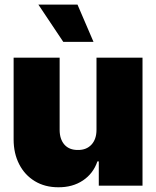

<svg xmlns="http://www.w3.org/2000/svg" viewBox="-20 -792 666 819"><path d="M391.6 -238.3V-545.9H587.9V0H401.4V-103.5H395.5Q377.9 -51.8 333.7 -22.2Q289.6 7.3 228.5 6.8Q171.4 6.8 128.4 -19.3Q85.4 -45.4 61.8 -91.6Q38.1 -137.7 38.1 -197.3V-545.9H234.4V-238.3Q234.4 -198.2 254.9 -175Q275.4 -151.9 312.5 -152.3Q348.6 -151.9 370.1 -175Q391.6 -198.2 391.6 -238.3ZM250 -613.3 143.6 -772.5H310.5L378.9 -613.3Z"/></svg>

Font: Inter Tight Black
Style: Regular
Weight: 900
Designer: Rasmus Andersson
Foundry: rsms
Version: Version 3.004; ttfautohint (v1.8.4.7-5d5b)